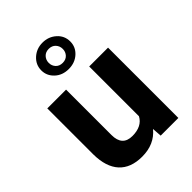

<svg xmlns="http://www.w3.org/2000/svg" viewBox="-230 -902 1020 1020"><g transform="rotate(-45 280.0 -391.5)"><path d="M370.6 -53.7Q318.4 9.8 226.1 9.8Q141.1 9.8 96.4 -39.1Q51.8 -87.9 50.8 -182.1V-528.3H191.9V-187Q191.9 -104.5 267.1 -104.5Q338.9 -104.5 365.7 -154.3V-528.3H507.3V0H374.5ZM170.9 -693.4Q170.9 -735.4 202.6 -764.4Q234.4 -793.5 279.8 -793.5Q324.7 -793.5 356.7 -764.9Q388.7 -736.3 388.7 -693.4Q388.7 -651.9 357.4 -623.5Q326.2 -595.2 279.8 -595.2Q232.4 -595.2 201.7 -624Q170.9 -652.8 170.9 -693.4ZM227.1 -693.4Q227.1 -671.9 241.2 -656.5Q255.4 -641.1 279.8 -641.1Q304.2 -641.1 318.4 -656.5Q332.5 -671.9 332.5 -693.4Q332.5 -715.8 318.1 -731.2Q303.7 -746.6 279.8 -746.6Q255.9 -746.6 241.5 -731.2Q227.1 -715.8 227.1 -693.4Z"/></g></svg>

Font: SteelSelectRoboto
Style: Roboto-Bold
Weight: 700
Designer: Google
Version: Version 2.137; 2017